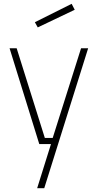

<svg xmlns="http://www.w3.org/2000/svg" viewBox="-20 -752 520 1002"><path d="M30 -500H67L214 -32H255L403 -500H440L211 230H174L246 0H185ZM162 -636 354 -732 370 -701 177 -609Z"/></svg>

Font: TitilliumText22L Th
Style: Thin
Weight: 100
Designer: Campivisivi
Foundry: Campivisivi
Version: 1.000